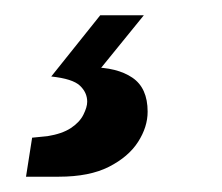

<svg xmlns="http://www.w3.org/2000/svg" viewBox="-20 -36 290 251"><path d="M14 195 22 144 42 142Q61 139 72.5 131.5Q84 124 89 114Q94 104 94 97Q94 85 84.5 76Q75 67 47 64L99 52Q133 52 153 65.5Q173 79 173 110Q173 130 160.5 149.5Q148 169 122.5 182Q97 195 57 195ZM47 64 111 -16H168L103 64Z"/></svg>

Font: Exo Thin SemiBold
Style: Italic
Weight: 600
Italic angle: -9°
Version: Version 2.000